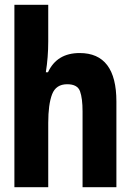

<svg xmlns="http://www.w3.org/2000/svg" viewBox="-20 -780 540 800"><path d="M181 0V-268Q181 -345 197 -387Q213 -429 260 -429Q303 -429 313.5 -399.5Q324 -370 324 -316V0H465V-357Q465 -559 312 -559Q217 -559 180 -479H171Q181 -542 181 -607V-760H40V0Z"/></svg>

Font: Noto Sans Mono UI Condensed ExtraBold
Style: Regular
Weight: 800
Width: 3
Designer: Monotype Design team
Foundry: Monotype Imaging Inc.
Version: 1.000